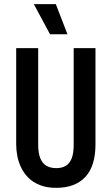

<svg xmlns="http://www.w3.org/2000/svg" viewBox="-20 -892 538 925"><path d="M251 13Q206 13 173 0Q140 -13 118 -34.5Q96 -56 82.5 -83.5Q69 -111 63.5 -140Q58 -169 58 -197V-660H164V-194Q164 -155 174 -130Q184 -105 203.5 -93.5Q223 -82 251 -82Q279 -82 297.5 -93.5Q316 -105 325.5 -129.5Q335 -154 335 -194V-660H440V-197Q440 -92 391 -39.5Q342 13 251 13ZM221 -727 143 -872H249L305 -727Z"/></svg>

Font: Bricolage Grotesque 24pt Condensed Medium
Style: Regular
Weight: 500
Width: 3
Designer: Mathieu Triay
Foundry: Atelier Triay
Version: Version 1.001;gftools[0.9.33.dev8+g029e19f]